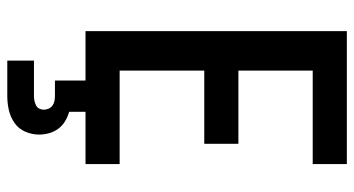

<svg xmlns="http://www.w3.org/2000/svg" viewBox="-248 -528 995 540"><g transform="rotate(90 250.0 -257.5)"><path d="M67 0V-735H441V-639H178V-430H384V-334H178V-96H441V0ZM150 220V145H250Q257 145 263.5 143.5Q270 142 276 139Q282 136 285 130Q288 124 288 118Q288 110 285 103.5Q282 97 276.5 93Q271 89 264 87.5Q257 86 250 86H206V0H294V46Q308 50 320.5 57.5Q333 65 341.5 76.5Q350 88 354 102Q358 116 358 131Q358 150 350 169Q342 188 325.5 199.5Q309 211 289.5 215.5Q270 220 250 220Z"/></g></svg>

Font: Iosevka Algr
Style: Bold
Weight: 700
Monospace: yes
Designer: Belleve Invis
Foundry: Belleve Invis
Version: Version 26.0.2; ttfautohint (v1.8.3)